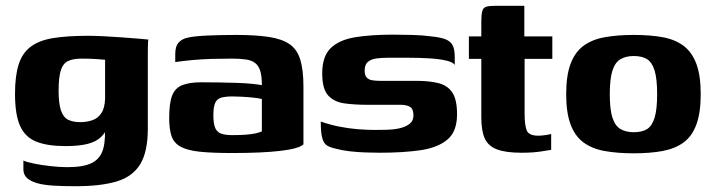

<svg xmlns="http://www.w3.org/2000/svg" viewBox="-20 -525 2479 665"><path d="M241 120Q199 120 165.5 118Q132 116 109 109.5Q86 103 73.5 91.5Q61 80 61 61Q61 55 61 45Q61 35 61 31Q71 36 97.5 41.5Q124 47 156 50.5Q188 54 213 54Q271 54 300 38.5Q329 23 338 -11.5Q347 -46 342 -100L359 -98Q348 -68 330.5 -51Q313 -34 283 -26.5Q253 -19 207 -19Q144 -19 105.5 -34.5Q67 -50 49.5 -89Q32 -128 32 -200Q32 -262 44.5 -301.5Q57 -341 86 -363Q115 -385 163.5 -393Q212 -401 285 -401Q307 -401 339 -399.5Q371 -398 403.5 -395.5Q436 -393 461 -391Q486 -389 494 -388Q493 -385 492.5 -374Q492 -363 492 -348.5Q492 -334 492 -319V-80Q492 1 465.5 44Q439 87 384 103.5Q329 120 241 120ZM258 -102Q280 -102 299.5 -108.5Q319 -115 331 -133Q343 -151 344 -184V-318Q336 -319 313 -320.5Q290 -322 264 -322Q233 -322 215.5 -313.5Q198 -305 190.5 -281Q183 -257 183 -211Q183 -167 191 -143Q199 -119 215.5 -110.5Q232 -102 258 -102Z M785 5Q715 5 672 0.5Q629 -4 605.5 -17Q582 -30 574 -54Q566 -78 566 -116Q566 -167 576 -193.5Q586 -220 611 -230Q636 -240 678 -240Q703 -240 735.5 -239.5Q768 -239 799.5 -238Q831 -237 854.5 -234.5Q878 -232 887 -230Q887 -261 881.5 -279Q876 -297 864 -306.5Q852 -316 832 -319Q812 -322 783 -322Q748 -322 713.5 -321Q679 -320 646.5 -317Q614 -314 587 -310V-338Q587 -365 599 -378Q611 -391 632 -395Q655 -400 700.5 -402Q746 -404 799 -404Q866 -404 911.5 -397Q957 -390 983 -372Q1009 -354 1020 -318.5Q1031 -283 1031 -224V-25Q1015 -10 951.5 -2.5Q888 5 785 5ZM784 -57Q812 -57 831.5 -58.5Q851 -60 865 -63Q879 -66 887 -70V-182Q876 -185 856.5 -187Q837 -189 817 -190Q797 -191 786 -191Q762 -191 747 -187Q732 -183 725.5 -169Q719 -155 719 -126Q719 -101 724 -85.5Q729 -70 743 -63.5Q757 -57 784 -57Z M1296 4Q1272 4 1245 3Q1218 2 1191.5 -1Q1165 -4 1143 -10Q1125 -14 1113.5 -20.5Q1102 -27 1096.5 -45.5Q1091 -64 1091 -104Q1122 -93 1155 -86.5Q1188 -80 1219.5 -77.5Q1251 -75 1278 -75Q1297 -75 1319.5 -75.5Q1342 -76 1363 -80.5Q1384 -85 1398 -95.5Q1412 -106 1412 -125Q1412 -148 1400 -155Q1388 -162 1368 -162H1254Q1208 -162 1172.5 -167Q1137 -172 1116.5 -194.5Q1096 -217 1096 -271Q1096 -330 1125.5 -358.5Q1155 -387 1210 -396Q1265 -405 1342 -405Q1370 -405 1407.5 -404Q1445 -403 1473 -399Q1504 -396 1521.5 -389.5Q1539 -383 1547 -369.5Q1555 -356 1555 -328V-300Q1549 -310 1524.5 -315.5Q1500 -321 1465.5 -323Q1431 -325 1393.5 -325Q1356 -325 1324 -325Q1302 -325 1283.5 -322.5Q1265 -320 1254 -310.5Q1243 -301 1243 -280Q1243 -264 1250 -256.5Q1257 -249 1269 -247Q1281 -245 1296 -245H1423Q1465 -245 1497 -237.5Q1529 -230 1546 -205.5Q1563 -181 1563 -129Q1563 -69 1529 -41Q1495 -13 1435 -4.5Q1375 4 1296 4Z M1786 4Q1732 4 1701.5 -7.5Q1671 -19 1659 -45.5Q1647 -72 1647 -119V-321H1604V-399H1647V-450Q1647 -475 1650.5 -487Q1654 -499 1665 -502Q1676 -505 1700 -505H1796Q1796 -501 1796 -495Q1796 -489 1796 -480V-399H1893V-321H1797V-131Q1797 -91 1804.5 -73Q1812 -55 1845 -55Q1854 -55 1868.5 -57Q1883 -59 1889 -61V-6Q1882 -5 1854.5 -0.5Q1827 4 1786 4Z M2175 6Q2118 6 2074 -2Q2030 -10 2000.5 -32Q1971 -54 1956 -94.5Q1941 -135 1941 -199Q1941 -263 1956 -303.5Q1971 -344 2000.5 -366Q2030 -388 2074 -396Q2118 -404 2175 -404Q2233 -404 2276 -396Q2319 -388 2348 -366Q2377 -344 2392 -303.5Q2407 -263 2407 -199Q2407 -135 2392 -94Q2377 -53 2347.5 -31.5Q2318 -10 2275 -2Q2232 6 2175 6ZM2175 -67Q2203 -67 2220.5 -77.5Q2238 -88 2247 -116.5Q2256 -145 2256 -199Q2256 -253 2247 -281.5Q2238 -310 2220.5 -320.5Q2203 -331 2175 -331Q2149 -331 2130 -320.5Q2111 -310 2101.5 -281.5Q2092 -253 2092 -199Q2092 -145 2101.5 -116.5Q2111 -88 2130 -77.5Q2149 -67 2175 -67Z"/></svg>

Font: Genos
Style: Bold
Weight: 700
Designer: Robert E. Leuschke
Foundry: Robert E. Leuschke
Version: Version 1.010